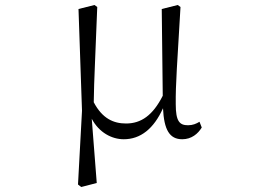

<svg xmlns="http://www.w3.org/2000/svg" viewBox="-20 -543 1040 768"><path d="M292 195 305 205 367 189 347 -68C376 -13 427 14 475 14C542 14 595 -28 632 -110C636 -24 658 14 709 14C746 14 772 -8 787 -33L778 -56C765 -48 751 -42 732 -42C698 -42 683 -58 683 -126C682 -206 689 -290 702 -515L691 -523L627 -507L631 -160C591 -81 544 -49 484 -49C434 -49 389 -69 355 -134C356 -225 362 -323 369 -515L358 -523L294 -507L308 -100Z"/></svg>

Font: Kiri Minchoo Light
Style: Regular
Weight: 300
Designer: Ryoko NISHIZUKA 西塚涼子 (kana & ideographs); Frank Grießhammer (Latin, Greek & Cyrillic);
akenotsuki.com/eyeben/fonts/ (U+
Foundry: Adobe
akenotsuki.com/eyeben/fonts/
Version: Version 4.002;hotconv 1.0.119;makeotfexe 2.5.65604